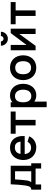

<svg xmlns="http://www.w3.org/2000/svg" viewBox="1546 -2338 1032 4164"><g transform="rotate(-90 2062.0 -256.0)"><path d="M30 -94.5V120H143.5V0H489.5V120H603.5V-94.5H549V-540H147C141.5 -418.5 135.5 -316.5 122 -228.5C107.5 -129.5 88 -94.5 30 -94.5ZM191.5 -94.5C217.5 -121 226 -154 233 -210.5C242 -274.5 248.5 -365.5 252.5 -445.5H429V-94.5Z M949 15C1053 15 1146 -41 1187.5 -139L1068.5 -175C1045 -125 1001 -98 942 -98C860 -98 812 -147.5 802.5 -236.5H1193.5C1207.5 -431 1109.5 -555 942 -555C783 -555 673.5 -441 673.5 -264C673.5 -100 785 15 949 15ZM805.5 -327.5C819.5 -407.5 866 -449.5 947 -449.5C1021.5 -449.5 1061 -412 1071.5 -327.5Z M1424.5 0H1545V-433H1725.5V-540H1244V-433H1424.5Z M2080 15C2229.5 15 2326.5 -108 2326.5 -270C2326.5 -434 2228.5 -555 2075.5 -555C2014 -555 1964 -535.5 1926 -501V-540H1819.5V240H1941V-27.5C1977.5 -0.5 2024 15 2080 15ZM1926 -270C1926 -375.5 1965.5 -447 2057.5 -447C2154.5 -447 2199 -368 2199 -270C2199 -171 2155.5 -93 2061.5 -93C1964.5 -93 1926 -165.5 1926 -270Z M2675 15C2836.5 15 2944.5 -101.5 2944.5 -270C2944.5 -437 2838 -555 2675 -555C2515.5 -555 2406.5 -439.5 2406.5 -270C2406.5 -103 2512.5 15 2675 15ZM2534 -270C2534 -372 2578 -442 2675 -442C2769.5 -442 2817 -374.5 2817 -270C2817 -168.5 2770.5 -98 2675 -98C2582 -98 2534 -165 2534 -270Z M3522.5 -540H3427L3169 -196.5V-540H3053.5V0H3150L3407 -352.5V0H3522.5ZM3152.5 -752.5C3152.5 -668.5 3220 -601 3304 -601C3388 -601 3455.5 -668.5 3455.5 -752.5H3361.5C3361.5 -720.5 3336 -695 3304 -695C3272 -695 3246.5 -720.5 3246.5 -752.5Z M3798 0H3918.5V-433H4099V-540H3617.5V-433H3798Z"/></g></svg>

Font: Manrope
Style: Bold
Weight: 700
Designer: Mikhail Sharanda
Foundry: Mikhail Sharanda
Version: Version 4.505;FEAKit 1.0